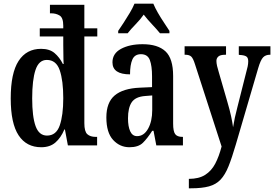

<svg xmlns="http://www.w3.org/2000/svg" viewBox="-20 -786 1482 1038"><path d="M203 10Q123 10 80.5 -54.5Q38 -119 38 -254Q38 -391 80.5 -456.5Q123 -522 202 -522Q248 -522 275 -499Q302 -476 320 -440H324Q323 -446 323 -464.5Q323 -483 322.5 -505Q322 -527 322 -543V-589H195V-633H322V-647Q322 -690 302.5 -702Q283 -714 257 -714H250V-760H436V-633H506V-589H436V-120Q436 -75 452 -60.5Q468 -46 497 -46H505V0H347L331 -86H328Q309 -41 279.5 -15.5Q250 10 203 10ZM234 -53Q284 -53 303 -108Q322 -163 322 -255Q322 -350 303 -406Q284 -462 233 -462Q190 -462 172 -408Q154 -354 154 -254Q154 -155 172.5 -104Q191 -53 234 -53Z M680 10Q628 10 591.5 -29.5Q555 -69 555 -151Q555 -232 600 -270Q645 -308 736 -312L802 -315V-373Q802 -430 790 -461.5Q778 -493 742 -493Q708 -493 695.5 -464Q683 -435 683 -384Q588 -384 588 -449Q588 -497 634.5 -522Q681 -547 751 -547Q833 -547 874.5 -508.5Q916 -470 916 -375V-118Q916 -76 927 -61Q938 -46 966 -46H969V0H825L810 -79H803Q777 -38 752.5 -14Q728 10 680 10ZM721 -50Q758 -50 780.5 -90Q803 -130 803 -191V-270L765 -267Q712 -263 692 -233Q672 -203 672 -146Q672 -102 684 -76Q696 -50 721 -50ZM619 -619Q632 -638 649 -664Q666 -690 682 -717Q698 -744 707 -766H809Q818 -744 833.5 -717Q849 -690 866.5 -664Q884 -638 896 -619V-606H845Q829 -626 802.5 -654Q776 -682 757 -707Q739 -681 713.5 -655Q688 -629 670 -606H619Z M1001 181Q1055 181 1089 159.5Q1123 138 1143.5 99Q1164 60 1178 6L1034 -439Q1024 -471 1013.5 -480.5Q1003 -490 982 -490H978V-536H1202V-490H1198Q1171 -490 1160.5 -480.5Q1150 -471 1150 -457Q1150 -445 1153.5 -429.5Q1157 -414 1163 -395L1209 -236Q1222 -192 1229.5 -157Q1237 -122 1240 -98Q1248 -149 1263 -205L1312 -399Q1316 -412 1319 -427Q1322 -442 1322 -455Q1322 -475 1310.5 -481.5Q1299 -488 1275 -489L1271 -490V-536H1442V-490H1439Q1416 -490 1402.5 -476Q1389 -462 1376 -418L1255 -5Q1234 67 1215.5 113Q1197 159 1172.5 185Q1148 211 1110 221.5Q1072 232 1013 232H1001Z"/></svg>

Font: Noto Serif Myanmar ExtraCondensed SemiBold
Style: Regular
Weight: 600
Width: 2
Designer: Ben Mitchell and the Monotype Design Team
Foundry: Monotype Imaging Inc.
Version: Version 2.106; ttfautohint (v1.8.4.7-5d5b)